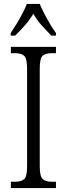

<svg xmlns="http://www.w3.org/2000/svg" viewBox="-20 -951 338 971"><path d="M35 0V-32H57Q88 -32 102.5 -45.5Q117 -59 117 -110V-603Q117 -655 102.5 -668.5Q88 -682 57 -682H35V-714H263V-682H242Q209 -682 195 -668.5Q181 -655 181 -603V-110Q181 -60 195.5 -46Q210 -32 242 -32H263V0ZM34 -784Q47 -803 63 -829Q79 -855 93 -882Q107 -909 116 -931H181Q190 -909 204 -882Q218 -855 233.5 -829Q249 -803 263 -784V-771H239Q213 -798 190 -823.5Q167 -849 149 -881Q129 -849 106.5 -823.5Q84 -798 57 -771H34Z"/></svg>

Font: Noto Serif Bengali Condensed Light
Style: Regular
Weight: 300
Width: 3
Designer: Juan Bruce, Universal Thirst, Indian Type Foundry and the Monotype Design Team.
Foundry: Monotype Imaging Inc.
Version: Version 2.003; ttfautohint (v1.8.4.7-5d5b)